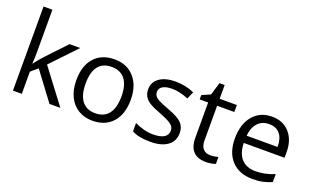

<svg xmlns="http://www.w3.org/2000/svg" viewBox="-82 -1190 2664 1630"><g transform="rotate(20 1250.0 -375.0)"><path d="M166 -273.9Q187 -303.7 230 -352.1L402.8 -535.2H499L282.2 -307.1L514.2 0H416L227.1 -252.9L166 -200.2V0H85.9V-759.8H166V-356.9Q166 -330.1 162.1 -273.9Z M1052.7 -268.1Q1052.7 -137.2 986.8 -63.7Q920.9 9.8 804.7 9.8Q732.9 9.8 677.2 -23.9Q621.6 -57.6 591.3 -120.6Q561 -183.6 561 -268.1Q561 -398.9 626.5 -471.9Q691.9 -544.9 808.1 -544.9Q920.4 -544.9 986.6 -470.2Q1052.7 -395.5 1052.7 -268.1ZM645 -268.1Q645 -165.5 686 -111.8Q727.1 -58.1 806.6 -58.1Q886.2 -58.1 927.5 -111.6Q968.8 -165 968.8 -268.1Q968.8 -370.1 927.5 -423.1Q886.2 -476.1 805.7 -476.1Q726.1 -476.1 685.5 -423.8Q645 -371.6 645 -268.1Z M1540 -146Q1540 -71.3 1484.4 -30.8Q1428.7 9.8 1328.1 9.8Q1221.7 9.8 1162.1 -23.9V-99.1Q1200.7 -79.6 1244.9 -68.4Q1289.1 -57.1 1330.1 -57.1Q1393.6 -57.1 1427.7 -77.4Q1461.9 -97.7 1461.9 -139.2Q1461.9 -170.4 1434.8 -192.6Q1407.7 -214.8 1329.1 -245.1Q1254.4 -272.9 1222.9 -293.7Q1191.4 -314.5 1176 -340.8Q1160.6 -367.2 1160.6 -403.8Q1160.6 -469.2 1213.9 -507.1Q1267.1 -544.9 1359.9 -544.9Q1446.3 -544.9 1528.8 -509.8L1500 -443.8Q1419.4 -477.1 1354 -477.1Q1296.4 -477.1 1267.1 -459Q1237.8 -440.9 1237.8 -409.2Q1237.8 -387.7 1248.8 -372.6Q1259.8 -357.4 1284.2 -343.8Q1308.6 -330.1 1377.9 -304.2Q1473.1 -269.5 1506.6 -234.4Q1540 -199.2 1540 -146Z M1844.7 -57.1Q1866.2 -57.1 1886.2 -60.3Q1906.2 -63.5 1918 -66.9V-4.9Q1904.8 1.5 1879.2 5.6Q1853.5 9.8 1833 9.8Q1677.7 9.8 1677.7 -153.8V-472.2H1601.1V-511.2L1677.7 -544.9L1711.9 -659.2H1758.8V-535.2H1914.1V-472.2H1758.8V-157.2Q1758.8 -108.9 1781.7 -83Q1804.7 -57.1 1844.7 -57.1Z M2251 9.8Q2132.3 9.8 2063.7 -62.5Q1995.1 -134.8 1995.1 -263.2Q1995.1 -392.6 2058.8 -468.8Q2122.6 -544.9 2230 -544.9Q2330.6 -544.9 2389.2 -478.8Q2447.8 -412.6 2447.8 -304.2V-252.9H2079.1Q2081.5 -158.7 2126.7 -109.9Q2171.9 -61 2253.9 -61Q2340.3 -61 2424.8 -97.2V-24.9Q2381.8 -6.3 2343.5 1.7Q2305.2 9.8 2251 9.8ZM2229 -477.1Q2164.6 -477.1 2126.2 -435.1Q2087.9 -393.1 2081.1 -318.8H2360.8Q2360.8 -395.5 2326.7 -436.3Q2292.5 -477.1 2229 -477.1Z"/></g></svg>

Font: f09607729
Style: Regular
Weight: 400
Foundry: Ascender Corporation
Version: Version 1.10